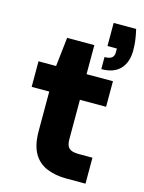

<svg xmlns="http://www.w3.org/2000/svg" viewBox="-116 -837 680 907"><g transform="rotate(15 224.0 -384.0)"><path d="M299 0Q245 0 203 -17.5Q161 -35 138 -75Q115 -115 115 -184V-376H29V-501H115L131 -643H264V-501H393V-376H265V-182Q265 -152 278.5 -139.5Q292 -127 325 -127H393V0ZM325 -542V-601Q349 -601 360 -609.5Q371 -618 371 -637V-655H325V-768H435Q442 -738 445 -714.5Q448 -691 448 -666Q448 -608 417 -575Q386 -542 325 -542Z"/></g></svg>

Font: DM Sans 17pt Black
Style: Regular
Weight: 900
Version: Version 4.004;gftools[0.9.30]